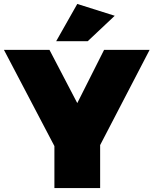

<svg xmlns="http://www.w3.org/2000/svg" viewBox="-30 -954 779 974"><path d="M552 -874 415 -745H255L362 -934ZM729 -701 478 -218V0H246V-213L-10 -701H221L362 -431L498 -701Z"/></svg>

Font: MontserratBlack
Style: Regular
Weight: 900
Designer: Julieta Ulanovsky
Foundry: Julieta Ulanovsky
Version: Version 4.000